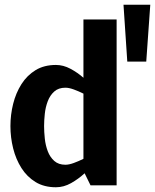

<svg xmlns="http://www.w3.org/2000/svg" viewBox="-20 -782 654 810"><path d="M256 -412Q227 -412 209 -396Q191 -380 181.5 -355Q172 -330 169 -302Q166 -274 166 -250Q166 -226 169 -197.5Q172 -169 181.5 -144Q191 -119 209 -103Q227 -87 256 -87Q271 -87 291.5 -94.5Q312 -102 332 -112V-387Q312 -397 291.5 -404.5Q271 -412 256 -412ZM332 -700H472V0H362L337 -51Q311 -27 280 -9.5Q249 8 216 8Q166 8 130 -14Q94 -36 70.5 -73Q47 -110 35.5 -156Q24 -202 24 -250Q24 -298 35.5 -344Q47 -390 70.5 -427Q94 -464 130 -486Q166 -508 216 -508Q247 -508 277 -492Q307 -476 332 -454ZM501 -762H614L597 -522H517Z"/></svg>

Font: Epunda Sans
Style: Bold
Weight: 700
Designer: Simon Atzbach
Foundry: typofactur
Version: Version 2.204; ttfautohint (v1.8.4.7-5d5b)